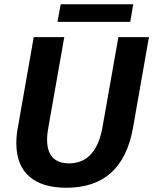

<svg xmlns="http://www.w3.org/2000/svg" viewBox="-20 -875 722 905"><path d="M57 -200Q57 -237 64 -273L139 -700H283L208 -275Q202 -244 202 -217Q202 -105 306 -105Q369 -105 408.5 -148Q448 -191 463 -275L538 -700H682L607 -273Q557 10 293 10Q178 10 117.5 -43.5Q57 -97 57 -200ZM266 -855H608L594 -772H251Z"/></svg>

Font: Sarabun
Style: Bold Italic
Weight: 700
Italic angle: -10°
Designer: Suppakit Chalermlarp | Katatrad Co.,Ltd.
Foundry: Cadson Demak Co.,Ltd.
Version: Version 1.000; ttfautohint (v1.6)